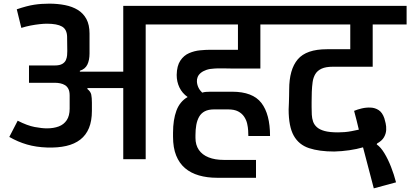

<svg xmlns="http://www.w3.org/2000/svg" viewBox="-20 -873 2250 1053"><path d="M72 -822Q128 -841 167 -847Q206 -853 250 -853Q296 -853 336.5 -845Q377 -837 407 -818.5Q437 -800 454 -768.5Q471 -737 471 -689V-580Q471 -543 459 -518.5Q447 -494 418 -485V-480H656V-841H909V-739H779V0H656V-390Q633 -390 606.5 -390Q580 -390 553.5 -390Q527 -390 503 -390Q479 -390 460 -390L459 -385Q477 -371 480.5 -354Q484 -337 484 -310V-265Q484 -210 468 -171Q452 -132 420.5 -107.5Q389 -83 343 -72.5Q297 -62 238 -64Q178 -66 128 -80.5Q78 -95 31 -122L77 -211Q130 -184 170 -176.5Q210 -169 237 -169Q274 -169 302 -179.5Q330 -190 346 -214Q362 -238 362 -277V-349Q362 -372 355 -385.5Q348 -399 336.5 -406Q325 -413 310.5 -416Q296 -419 281 -419H139V-514H281Q307 -514 321.5 -522.5Q336 -531 341.5 -544Q347 -557 348 -570Q349 -583 349 -593L348 -672Q347 -712 320 -727.5Q293 -743 237 -743Q221 -743 197.5 -740.5Q174 -738 148 -733Q122 -728 97 -720Z M1285 -497Q1276 -497 1262.5 -497Q1249 -497 1233.5 -497.5Q1218 -498 1202.5 -498Q1187 -498 1174.5 -498Q1162 -498 1155 -497Q1130 -496 1111.5 -489.5Q1093 -483 1081 -473Q1069 -463 1064 -450.5Q1059 -438 1060 -425Q1061 -408 1068.5 -392.5Q1076 -377 1089 -365Q1098 -368 1109.5 -369Q1121 -370 1134 -370H1253Q1366 -370 1413.5 -308.5Q1461 -247 1461 -127H1342Q1342 -139 1341 -157Q1340 -175 1335.5 -195Q1331 -215 1319 -233Q1307 -251 1286 -262Q1265 -273 1231 -273H1154Q1123 -273 1103 -262.5Q1083 -252 1072 -232.5Q1061 -213 1056.5 -187.5Q1052 -162 1052 -132V-117Q1052 -78 1070.5 -51Q1089 -24 1124 -10Q1159 4 1207 4H1292H1384V102H1170Q1116 102 1071 89Q1026 76 994.5 49Q963 22 946 -20.5Q929 -63 929 -123V-145Q929 -216 947.5 -266Q966 -316 1009 -341Q979 -362 964 -393.5Q949 -425 949 -462Q950 -512 969 -540.5Q988 -569 1017 -581.5Q1046 -594 1077 -597Q1108 -600 1133 -600H1285V-739H837V-841H1546V-739H1408V-497Z M1813 -42Q1731 -42 1675 -60.5Q1619 -79 1591 -129Q1563 -179 1563 -273Q1564 -290 1564.5 -309Q1565 -328 1565.5 -347Q1566 -366 1566 -382Q1566 -492 1613 -547.5Q1660 -603 1773 -603H1901V-739H1466V-841H2210V-739H2024V-507Q1986 -507 1950 -507Q1914 -507 1879 -507Q1844 -507 1805 -507Q1767 -507 1744 -496.5Q1721 -486 1709.5 -467Q1698 -448 1694.5 -422.5Q1691 -397 1690 -369Q1690 -357 1689.5 -342.5Q1689 -328 1689 -313Q1689 -298 1689 -286Q1689 -265 1690 -244.5Q1691 -224 1697 -206.5Q1703 -189 1718 -175.5Q1733 -162 1760.5 -154.5Q1788 -147 1834 -147Q1850 -147 1869.5 -148.5Q1889 -150 1909.5 -154Q1930 -158 1948 -162Q1942 -189 1935.5 -213.5Q1929 -238 1922 -265Q1941 -273 1964.5 -278.5Q1988 -284 2012.5 -283Q2037 -282 2057 -269Q2077 -256 2088 -224Q2091 -214 2095 -197Q2099 -180 2098 -160Q2097 -140 2086 -120.5Q2075 -101 2048 -86L2046 -81Q2068 -66 2088 -33Q2108 0 2124.5 42Q2141 84 2152 127L2030 160L1971 -65Q1937 -55 1895.5 -49Q1854 -43 1813 -42Z"/></svg>

Font: Matangi
Style: Bold
Weight: 700
Designer: Prashant Pant
Foundry: The Graphic Ant
Version: Version 3.002